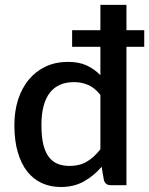

<svg xmlns="http://www.w3.org/2000/svg" viewBox="-20 -760 612 788"><path d="M276 -636V-568H392V-451.5C375.3 -468.5 356.5 -481.8 335.5 -491.5C314.5 -501.2 289 -506 259 -506C225 -506 194.4 -499.6 167.2 -486.8C140.1 -473.9 117 -456 98 -433C79 -410 64.4 -382.7 54.2 -351C44.1 -319.3 39 -284.5 39 -246.5C39 -204.5 43.6 -167.7 52.8 -136C61.9 -104.3 74.8 -77.8 91.5 -56.5C108.2 -35.2 128.2 -19.2 151.7 -8.5C175.2 2.2 201.3 7.5 230 7.5C265.7 7.5 297.2 -0.2 324.5 -15.5C351.8 -30.8 376 -50.8 397 -75.5L406.5 -20.5C410.5 -6.8 419.7 0 434 0H499V-568H572V-636H499V-740H392V-636ZM266 -79C247.7 -79 231.3 -81.8 217 -87.5C202.7 -93.2 190.5 -102.6 180.5 -115.7C170.5 -128.9 162.9 -146.2 157.7 -167.5C152.6 -188.8 150 -215.2 150 -246.5C150 -276.8 153 -303.1 159 -325.2C165 -347.4 173.7 -365.8 185.2 -380.2C196.7 -394.8 210.7 -405.5 227.2 -412.5C243.7 -419.5 262.5 -423 283.5 -423C304.8 -423 324.4 -419.1 342.2 -411.2C360.1 -403.4 376.7 -389.8 392 -370.5V-147.5C375 -125.5 356.5 -108.6 336.5 -96.7C316.5 -84.9 293 -79 266 -79Z"/></svg>

Font: Lato Semibold
Style: Regular
Weight: 600
Designer: Lukasz Dziedzic
Foundry: tyPoland Lukasz Dziedzic
Version: Version 2.006; 2014-01-15